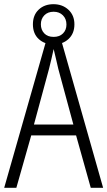

<svg xmlns="http://www.w3.org/2000/svg" viewBox="-20 -896 512 916"><path d="M413 0 343 -250H129L58 0H0L204 -715H269L472 0ZM258 -568Q253 -591 247 -615.5Q241 -640 236 -662Q231 -639 225.5 -615.5Q220 -592 214 -568L142 -302H330ZM236 -684Q193 -684 165 -709.5Q137 -735 137 -780Q137 -824 164.5 -850Q192 -876 235 -876Q278 -876 306.5 -849.5Q335 -823 335 -780Q335 -736 307 -710Q279 -684 236 -684ZM236 -720Q264 -720 280.5 -736.5Q297 -753 297 -779Q297 -806 280 -823Q263 -840 236 -840Q208 -840 191.5 -823Q175 -806 175 -780Q175 -754 191 -737Q207 -720 236 -720Z"/></svg>

Font: Noto Sans Lao Looped Condensed Light
Style: Regular
Weight: 300
Width: 3
Designer: Mark Frömberg, Ben Mitchell
Foundry: The Fontpad Ltd
Version: Version 1.002; ttfautohint (v1.8.4.7-5d5b)